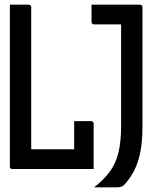

<svg xmlns="http://www.w3.org/2000/svg" viewBox="-20 -720 640 818"><path d="M33 0Q30 0 28 -0.5Q26 -1 24.5 -2.5Q23 -4 22.5 -6Q22 -8 22 -11Q22 -66 22 -121Q22 -176 22 -230.5Q22 -285 22 -338Q22 -391 22 -439.5Q22 -488 22 -530.5Q22 -573 22 -608Q22 -631 22 -654Q22 -677 22 -700Q36 -700 49 -700Q62 -700 75 -700Q88 -700 102 -700Q106 -700 108 -698.5Q110 -697 111.5 -695Q113 -693 113 -689Q113 -639 113 -588.5Q113 -538 113 -487.5Q113 -437 113 -386.5Q113 -336 113 -285.5Q113 -235 113 -184.5Q113 -134 113 -84H315Q324 -84 334 -78Q344 -72 353.5 -61Q363 -50 369.5 -35Q376 -20 379 0ZM296 -204Q306 -204 319.5 -204Q333 -204 346 -204Q359 -204 368 -204Q372 -204 374 -202.5Q376 -201 377.5 -199Q379 -197 379 -193Q379 -174 379 -149Q379 -124 379 -96.5Q379 -69 379 -43.5Q379 -18 379 0Q351 -2 332.5 -10.5Q314 -19 305 -33.5Q296 -48 296 -68Q296 -86 296 -111Q296 -136 296 -161.5Q296 -187 296 -204ZM381 78Q423 45 448 11Q473 -23 484.5 -69.5Q496 -116 496 -186Q496 -215 496 -257Q496 -299 496 -347.5Q496 -396 496 -448Q496 -500 496 -550.5Q496 -601 496 -645L509 -605L481 -633L524 -616Q501 -616 479.5 -616Q458 -616 439 -616Q420 -616 405.5 -616Q391 -616 381 -616Q376 -616 373 -619Q370 -622 370 -627Q370 -646 370 -663.5Q370 -681 370 -700Q385 -700 408.5 -700Q432 -700 460 -700Q488 -700 518 -700Q548 -700 576 -700Q580 -700 582 -698.5Q584 -697 585.5 -695Q587 -693 587 -689Q587 -643 587 -596Q587 -549 587 -501Q587 -453 587 -402Q587 -351 587 -296.5Q587 -242 587 -182Q587 -120 578.5 -75.5Q570 -31 554.5 1Q539 33 516 60Q507 71 499.5 74.5Q492 78 479 78Q464 78 447.5 78Q431 78 413.5 78Q396 78 381 78Z"/></svg>

Font: RecMonoLinear Nerd Font Mono
Style: Regular
Weight: 400
Monospace: yes
Version: Version 1.085; ttfautohint (v1.8.4.7-5d5b);Nerd Fonts 3.2.1